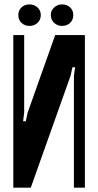

<svg xmlns="http://www.w3.org/2000/svg" viewBox="-20 -860 449 880"><path d="M64 -791Q64 -812.5 78.6 -826.2Q93.3 -839.8 115.2 -839.8Q136.7 -839.8 151.9 -825.9Q167 -812 167 -791Q167 -769 151.9 -755.1Q136.7 -741.2 115.2 -741.2Q93.3 -741.2 78.6 -755.1Q64 -769 64 -791ZM212.9 -791Q212.9 -812 228.3 -825.9Q243.7 -839.8 264.2 -839.8Q286.6 -839.8 301.3 -826.2Q315.9 -812.5 315.9 -791Q315.9 -769 301.3 -755.1Q286.6 -741.2 264.2 -741.2Q243.2 -741.2 228 -755.4Q212.9 -769.5 212.9 -791ZM232.9 -699.2H369.1V0H318.8V-512.2L324.2 -551.8H312L303.2 -512.2L121.1 0H41V-699.2H90.8V-344.2L85.9 -304.2H98.1L106.9 -344.2Z"/></svg>

Font: Moniqa Black Paragraph
Style: Regular
Weight: 900
Designer: Rajesh Rajput
Foundry: Rajesh Rajput
Version: Version 1.000